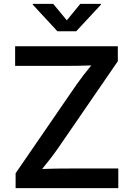

<svg xmlns="http://www.w3.org/2000/svg" viewBox="-20 -965 685 985"><path d="M60.1 0H586.9V-100.6H342.3C293.5 -100.6 245.1 -100.1 196.3 -98.1C225.1 -133.3 252.9 -168.9 277.8 -204.6L584.5 -650.9V-727.5H57.6V-627H305.2C352.5 -627 400.4 -627.4 448.2 -629.4C420.9 -596.2 395 -563 372.1 -530.3L60.1 -76.2ZM252.9 -945.3H148.4V-940.9L274.4 -804.7H371.1L497.6 -940.9V-945.3H392.1L322.8 -860.8Z"/></svg>

Font: Raveo Medium
Style: Regular
Weight: 500
Designer: Jakub Foglar, Rasmus Andersson (Inter)
Foundry: Jakubfoglar.com
Version: Version 1.100;Glyphs 3.2.3 (3260)